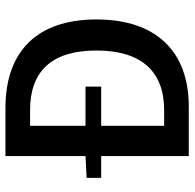

<svg xmlns="http://www.w3.org/2000/svg" viewBox="-24 -670 695 686"><g transform="rotate(-90 323.0 -327.5)"><path d="M280 -655H108V-369L30 -365V-313H108V0H285C480 0 596 -115 596 -330C596 -544 480 -655 280 -655ZM272 -88H216V-313H356V-369H216V-567H272C409 -567 485 -492 485 -330C485 -168 409 -88 272 -88Z"/></g></svg>

Font: Cambridge Sans Medium
Style: Regular
Weight: 500
Version: Version 2.020;PS 002.020;hotconv 1.0.88;makeotf.lib2.5.64775